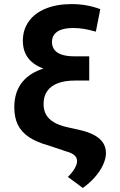

<svg xmlns="http://www.w3.org/2000/svg" viewBox="-20 -737 591 944"><path d="M340.1 -599.3Q306.4 -599.3 283.1 -591.6Q259.8 -583.9 247.7 -568.6Q235.5 -553.3 235.5 -531.5Q235.5 -507.5 248 -491.7Q260.5 -475.8 285 -468Q309.4 -460.1 345.6 -460.1H418.7V-378.9H343.6Q260 -378.9 204.4 -396.4Q148.8 -413.8 120.6 -448.8Q92.4 -483.9 92.4 -536.6Q92.4 -591.3 121.8 -632.2Q151.2 -673.1 205.3 -695Q259.4 -716.9 332.2 -716.9Q369.5 -716.9 404.7 -710.7Q439.8 -704.5 473.1 -692L451.2 -581.4Q417 -591 391.4 -595.2Q365.7 -599.3 340.1 -599.3ZM418.7 -420.1V-341H349.5Q299.4 -341 264.7 -327.9Q230.1 -314.9 212.1 -289.1Q194.2 -263.4 194.2 -225.6Q194.2 -195.6 206.5 -173.6Q218.9 -151.6 244.4 -136.2Q270 -120.8 310.9 -111.5L367.2 -99.1Q414.1 -88.7 443.9 -72.3Q473.8 -55.8 487.5 -33.6Q501.2 -11.5 501 16.8Q500.3 45.2 485.5 76.1Q470.7 106.9 445.1 135.6Q419.6 164.2 387.2 187.1L313.7 132.8Q336.3 110.7 347.6 90.4Q358.9 70.2 358.9 55.1Q358.9 43.7 353.1 34.8Q347.4 25.9 335.5 19Q323.7 12.1 305.3 7.3L220.4 -21.1Q159.9 -37.9 122.7 -62.8Q85.4 -87.7 67.8 -123.4Q50.3 -159.1 50.3 -209.7Q50.3 -279.1 83.8 -325.9Q117.3 -372.7 183.3 -396.4Q249.3 -420.1 346.7 -420.1Z"/></svg>

Font: Pretendard Variable
Style: Regular
Weight: 400
Designer: Base glyphs from Inter by Rasmus Andersson; Hangul glyphs from Noto Sans CJK(Source Han Sans) by Jang Soo-young and Kang
Foundry: Kil Hyung-jin
Version: Version 1.100;FEAKit 1.0